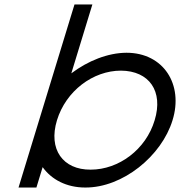

<svg xmlns="http://www.w3.org/2000/svg" viewBox="-20 -819 806 859"><path d="M154.9 -281 301 -759 313.3 -799H393.3L381 -759L299.1 -490.9C373.2 -546.8 462.2 -582.5 545.7 -583C712.5 -583 801.5 -440 751.9 -281C703 -121 529 21 361.4 20C277.7 20 210.6 -15.5 170.8 -71.2L155.1 -20L142.9 20H62.9L75.1 -20ZM234.9 -281C195.2 -151 261.3 -59 385.8 -60C511.2 -60 632.9 -150 671.9 -281C711.7 -411 647.5 -502 521.3 -503C395.9 -503 275 -412 234.9 -281Z"/></svg>

Font: Nordica Plus
Style: NordicaClassicLtExtObl
Weight: 300
Version: Version 1.01